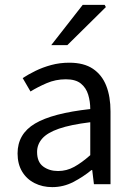

<svg xmlns="http://www.w3.org/2000/svg" viewBox="-20 -755 544 787"><path d="M194 12Q154 12 121.5 -4.5Q89 -21 70.5 -52Q52 -83 52 -126Q52 -206 123.5 -248.5Q195 -291 350 -308Q350 -339 341.5 -367Q333 -395 311.5 -412.5Q290 -430 250 -430Q208 -430 171 -414Q134 -398 105 -380L73 -435Q96 -450 125.5 -464.5Q155 -479 190 -488.5Q225 -498 264 -498Q324 -498 361 -473Q398 -448 415.5 -403.5Q433 -359 433 -298V0H365L358 -58H355Q321 -30 280.5 -9Q240 12 194 12ZM218 -54Q253 -54 284 -71Q315 -88 350 -119V-254Q269 -244 221.5 -227.5Q174 -211 153 -187Q132 -163 132 -132Q132 -91 157 -72.5Q182 -54 218 -54ZM190 -570 319 -735H409L414 -726L256 -570Z"/></svg>

Font: Mada
Style: Regular
Weight: 400
Designer: Khaled Hosny
Version: Version 1.5